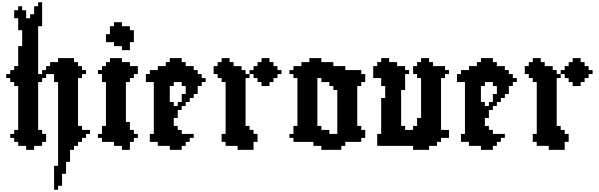

<svg xmlns="http://www.w3.org/2000/svg" viewBox="-20 -1306 5361 1719"><path d="M214.3 0V35.7H285.7V0H357.1V-35.7H392.9V-107.1H357.1V-142.9H321.4V-571.4H357.1V-607.1H392.9V-642.9H464.3V-571.4H500V178.6H464.3V392.9H500V357.1H535.7V250H571.4V142.9H607.1V35.7H642.9V0H678.6V-35.7H714.3V-71.4H750V-107.1H785.7V-142.9H714.3V-178.6H678.6V-607.1H714.3V-642.9H750V-678.6H714.3V-714.3H678.6V-750H642.9V-785.7H500V-750H428.6V-714.3H392.9V-678.6H357.1V-642.9H321.4V-1071.4H357.1V-1285.7H321.4V-1250H285.7V-1178.6H250V-1142.9H214.3V-1214.3H178.6V-1250H142.9V-1214.3H107.1V-1142.9H142.9V-1035.7H178.6V-892.9H142.9V-714.3H107.1V-678.6H71.4V-642.9H35.7V-607.1H71.4V-571.4H107.1V-535.7H142.9V-142.9H107.1V-107.1H71.4V-71.4H107.1V-35.7H142.9V0Z M1000 -928.6V-892.9H1071.4V-857.1H1142.9V-928.6H1178.6V-1035.7H1142.9V-1071.4H1071.4V-1107.1H1000V-1071.4H964.3V-1000H928.6V-928.6ZM1071.4 -785.7H964.3V-750H928.6V-714.3H892.9V-678.6H857.1V-642.9H892.9V-571.4H928.6V-178.6H892.9V-107.1H857.1V-71.4H892.9V-35.7H1000V0H1071.4V35.7H1142.9V-35.7H1178.6V-71.4H1214.3V-107.1H1178.6V-142.9H1142.9V-214.3H1107.1V-571.4H1142.9V-607.1H1178.6V-642.9H1214.3V-714.3H1142.9V-750H1071.4Z M1321.4 -107.1V-35.7H1392.9V0H1500V35.7H1607.1V0H1642.9V-35.7H1678.6V-71.4H1714.3V-107.1H1607.1V-142.9H1571.4V-178.6H1535.7V-250H1571.4V-321.4H1607.1V-357.1H1642.9V-392.9H1678.6V-428.6H1714.3V-464.3H1750V-535.7H1785.7V-571.4H1821.4V-607.1H1785.7V-642.9H1750V-678.6H1714.3V-714.3H1642.9V-750H1607.1V-785.7H1500V-750H1464.3V-714.3H1392.9V-678.6H1321.4V-642.9H1285.7V-571.4H1357.1V-107.1ZM1535.7 -357.1V-392.9H1500V-535.7H1535.7V-571.4H1607.1V-535.7H1642.9V-464.3H1607.1V-392.9H1571.4V-357.1Z M2250 -107.1V-142.9H2214.3V-178.6H2178.6V-607.1H2214.3V-642.9H2178.6V-678.6H2142.9V-714.3H2071.4V-750H2035.7V-785.7H1964.3V-750H1928.6V-714.3H1892.9V-642.9H1928.6V-607.1H1964.3V-571.4H2000V-107.1H1964.3V-35.7H2000V0H2107.1V35.7H2250V-35.7H2285.7V-107.1ZM2214.3 -678.6V-642.9H2250V-607.1H2285.7V-571.4H2321.4V-535.7H2392.9V-571.4H2428.6V-607.1H2464.3V-642.9H2500V-678.6H2464.3V-714.3H2428.6V-750H2392.9V-785.7H2321.4V-750H2285.7V-714.3H2250V-678.6Z M2642.9 -178.6H2607.1V-107.1H2571.4V-71.4H2607.1V-35.7H2785.7V0H2857.1V35.7H3035.7V0H3071.4V-35.7H3214.3V-71.4H3250V-142.9H3214.3V-178.6H3178.6V-535.7H3214.3V-571.4H3250V-642.9H3214.3V-678.6H3071.4V-714.3H2964.3V-750H2857.1V-785.7H2750V-750H2678.6V-714.3H2607.1V-678.6H2571.4V-642.9H2607.1V-607.1H2642.9ZM2857.1 -142.9V-178.6H2821.4V-607.1H2857.1V-571.4H2928.6V-535.7H2964.3V-500H3000V-107.1H2928.6V-142.9Z M3928.6 -142.9V-607.1H3964.3V-642.9H4000V-678.6H3964.3V-714.3H3857.1V-750H3821.4V-785.7H3750V-750H3714.3V-714.3H3678.6V-642.9H3714.3V-607.1H3750V-250H3714.3V-178.6H3678.6V-142.9H3607.1V-178.6H3571.4V-500H3607.1V-642.9H3642.9V-678.6H3607.1V-714.3H3535.7V-750H3464.3V-785.7H3392.9V-750H3357.1V-714.3H3321.4V-607.1H3392.9V-535.7H3428.6V-428.6H3392.9V-107.1H3357.1V0H3678.6V35.7H3821.4V0H3892.9V-35.7H3928.6V-71.4H4000V-142.9Z M4107.1 -107.1V-35.7H4178.6V0H4285.7V35.7H4392.9V0H4428.6V-35.7H4464.3V-71.4H4500V-107.1H4392.9V-142.9H4357.1V-178.6H4321.4V-250H4357.1V-321.4H4392.9V-357.1H4428.6V-392.9H4464.3V-428.6H4500V-464.3H4535.7V-535.7H4571.4V-571.4H4607.1V-607.1H4571.4V-642.9H4535.7V-678.6H4500V-714.3H4428.6V-750H4392.9V-785.7H4285.7V-750H4250V-714.3H4178.6V-678.6H4107.1V-642.9H4071.4V-571.4H4142.9V-107.1ZM4321.4 -357.1V-392.9H4285.7V-535.7H4321.4V-571.4H4392.9V-535.7H4428.6V-464.3H4392.9V-392.9H4357.1V-357.1Z M5035.7 -107.1V-142.9H5000V-178.6H4964.3V-607.1H5000V-642.9H4964.3V-678.6H4928.6V-714.3H4857.1V-750H4821.4V-785.7H4750V-750H4714.3V-714.3H4678.6V-642.9H4714.3V-607.1H4750V-571.4H4785.7V-107.1H4750V-35.7H4785.7V0H4892.9V35.7H5035.7V-35.7H5071.4V-107.1ZM5000 -678.6V-642.9H5035.7V-607.1H5071.4V-571.4H5107.1V-535.7H5178.6V-571.4H5214.3V-607.1H5250V-642.9H5285.7V-678.6H5250V-714.3H5214.3V-750H5178.6V-785.7H5107.1V-750H5071.4V-714.3H5035.7V-678.6Z"/></svg>

Font: Gossip High Pixel
Style: Regular
Weight: 500
Width: 7
Designer: Deborah Khodanovich
Version: Version 1.001;Glyphs 3.3.1 (3343)